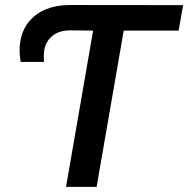

<svg xmlns="http://www.w3.org/2000/svg" viewBox="-20 -731 736 751"><path d="M678.7 -611.3H463.9L357.9 0H238.3L344.2 -611.3L252.4 -612.3Q204.6 -611.8 177.2 -583.7Q149.9 -555.7 151.4 -506.8L151.9 -488.8H61Q55.2 -520.5 57.1 -550.8Q63.5 -626.5 115.7 -668.9Q168 -711.4 256.3 -711.4L696.3 -710.9Z"/></svg>

Font: Roboto Medium
Style: Italic
Weight: 500
Italic angle: -12°
Designer: Google
Version: Version 2.134; 2016